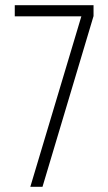

<svg xmlns="http://www.w3.org/2000/svg" viewBox="-20 -721 418 741"><path d="M294 -658H37V-701H341V-659L144 0H97Z"/></svg>

Font: Bebas Neue Book
Style: Regular
Weight: 300
Designer: Ryoichi Tsunekawa
Foundry: Ryoichi Tsunekawa
Version: Version 1.003;PS 001.003;hotconv 1.0.88;makeotf.lib2.5.64775